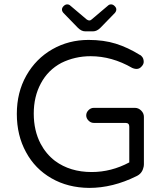

<svg xmlns="http://www.w3.org/2000/svg" viewBox="-20 -873 779 897"><path d="M377.9 -726.6H415Q432.6 -726.6 449.2 -743.2L516.6 -812.5Q523.4 -820.3 523.4 -829.1Q523.4 -836.9 515.6 -844.7Q507.8 -852.5 499 -852.5Q490.2 -852.5 484.4 -846.7L408.2 -782.2Q403.3 -777.3 397.5 -777.3Q391.6 -777.3 384.8 -782.2L308.6 -846.7Q302.7 -852.5 293.9 -852.5Q285.2 -852.5 277.3 -844.7Q269.5 -836.9 269.5 -828.6Q269.5 -820.3 276.4 -812.5L343.8 -743.2Q360.4 -726.6 377.9 -726.6ZM652.3 -105.5V-327.1Q652.3 -343.8 639.6 -356.4Q627 -369.1 610.4 -369.1H418Q404.3 -369.1 393.6 -358.4Q382.8 -347.7 382.8 -334Q382.8 -320.3 393.6 -309.6Q404.3 -298.8 418 -298.8H566.4Q575.2 -298.8 579.6 -294.4Q584 -290 584 -281.2V-114.3Q500 -69.3 408.2 -69.3Q307.6 -69.3 237.3 -121.1Q195.3 -153.3 169.9 -201.2Q137.7 -262.7 137.7 -342.3Q137.7 -421.9 170.9 -483.4Q204.1 -545.9 266.6 -579.1Q266.6 -579.1 266.6 -579.1Q330.1 -610.4 403.3 -610.4Q502.9 -610.4 597.7 -555.7Q625 -543.9 640.6 -561.5Q651.4 -572.3 651.4 -584Q651.4 -601.6 640.6 -611.3Q638.7 -614.3 633.8 -616.2Q577.1 -651.4 521 -668.9Q464.8 -686.5 393.6 -686.5Q300.8 -686.5 224.1 -642.6Q147.5 -598.6 103 -520Q58.6 -441.4 58.6 -340.8Q58.6 -240.2 101.6 -162.1Q143.6 -84 220.7 -40Q296.9 3.9 396.5 4.9Q506.8 4.9 617.2 -49.8Q642.6 -61.5 649.4 -87.9Q652.3 -95.7 652.3 -105.5Z"/></svg>

Font: FakePearl
Style: Light
Weight: 350
Version: Version 1.2